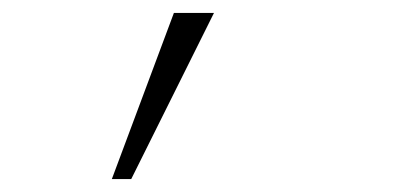

<svg xmlns="http://www.w3.org/2000/svg" viewBox="-20 -112 640 297"><path d="M249 -92H311L183 165H153Z"/></svg>

Font: IBM Plex Mono ExtraLight
Style: Italic
Weight: 200
Italic angle: -9°
Monospace: yes
Designer: Mike Abbink, Paul van der Laan, Pieter van Rosmalen
Foundry: Bold Monday
Version: Version 2.3